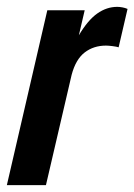

<svg xmlns="http://www.w3.org/2000/svg" viewBox="-28 -540 392 560"><path d="M-8 0 110 -510H219L202 -437Q228 -481 255.5 -500.5Q283 -520 314 -520Q321 -520 329 -518.5Q337 -517 344 -514L318 -402Q312 -404 300 -405.5Q288 -407 281 -407Q245 -407 219 -387Q193 -367 181 -322L106 0Z"/></svg>

Font: Instrument Sans Condensed SemiBold Italic
Style: Regular
Weight: 600
Width: 3
Italic angle: -13°
Designer: Rodrigo Fuenzalida
Foundry: fragTYPE
Version: Version 1.000; ttfautohint (v1.8.4.7-5d5b);gftools[0.9.28]